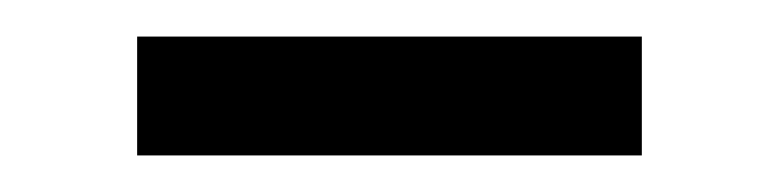

<svg xmlns="http://www.w3.org/2000/svg" viewBox="-20 -269 426 105"><path d="M55 -249H331V-184H55Z"/></svg>

Font: Rasa Medium
Style: Regular
Weight: 500
Designer: Anna Giedrys (Yrsa+Rasa design), David Brezina (Yrsa art-direction, Rasa art-direction, design)
Foundry: Rosetta Type Foundry
Version: Version 2.004